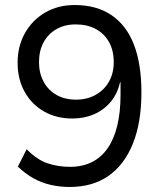

<svg xmlns="http://www.w3.org/2000/svg" viewBox="-20 -734 640 763"><path d="M257 9Q217 9 180.5 0.5Q144 -8 112 -26Q80 -44 51 -72L86 -141Q127 -99 169 -85Q211 -71 258 -71Q307 -71 344.5 -89.5Q382 -108 407.5 -144.5Q433 -181 446 -234.5Q459 -288 459 -358V-407H457Q447 -362 420 -329.5Q393 -297 354 -280Q315 -263 268 -263Q204 -263 155 -291Q106 -319 78 -369Q50 -419 50 -485Q50 -551 79.5 -603Q109 -655 160 -684.5Q211 -714 277 -714Q364 -714 423.5 -673.5Q483 -633 512.5 -556Q542 -479 542 -367Q542 -247 508 -163Q474 -79 411 -35Q348 9 257 9ZM282 -338Q326 -338 360 -357Q394 -376 413 -409.5Q432 -443 432 -487Q432 -533 413.5 -566.5Q395 -600 361 -618.5Q327 -637 281 -637Q237 -637 204 -618Q171 -599 153 -565.5Q135 -532 135 -487Q135 -443 153.5 -409Q172 -375 205 -356.5Q238 -338 282 -338Z"/></svg>

Font: Nunito Sans 7pt
Style: Regular
Weight: 400
Designer: Vernon Adams
Foundry: Vernon Adams
Version: Version 3.101;gftools[0.9.27]